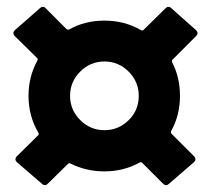

<svg xmlns="http://www.w3.org/2000/svg" viewBox="-20 -583 614 559"><path d="M478 -201Q477 -197 479 -194L545 -128Q549 -124 549 -119Q549 -115 545 -111L472 -48Q468 -44 463 -44Q459 -44 455 -48L394 -109Q392 -112 387 -110Q340 -84 284 -84Q231 -84 185 -107Q181 -109 178 -106L119 -48Q115 -44 111 -44Q106 -44 102 -48L29 -111Q25 -115 25 -119Q25 -124 29 -128L91 -189Q94 -192 92 -196Q63 -245 63 -304Q63 -360 89 -407Q91 -412 88 -414L23 -478Q19 -482 19 -487Q19 -491 23 -495L96 -559Q100 -563 105 -563Q110 -563 113 -559L174 -498Q177 -496 181 -497Q227 -523 284 -523Q343 -523 391 -495Q395 -493 398 -496L462 -559Q466 -563 470 -563Q475 -563 479 -559L551 -495Q555 -491 555 -487Q555 -482 551 -478L482 -409Q480 -407 481 -402Q504 -358 504 -304Q504 -247 478 -201ZM284 -204Q325 -204 354.5 -233Q384 -262 384 -304Q384 -345 354.5 -374.5Q325 -404 284 -404Q243 -404 213.5 -374.5Q184 -345 184 -304Q184 -263 213.5 -233.5Q243 -204 284 -204Z"/></svg>

Font: Amber EN
Style: Bold
Weight: 700
Designer: Jeremy Tribby
Foundry: Tribby Type
Version: Version 1.408 November 24, 2021